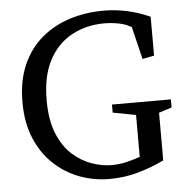

<svg xmlns="http://www.w3.org/2000/svg" viewBox="-52 -765 817 831"><g transform="rotate(-5 356.5 -350.0)"><path d="M629 -501 578 -491 544 -632Q520 -647 488.5 -653Q457 -659 427 -659Q348 -659 285 -625Q222 -591 185.5 -522.5Q149 -454 149 -349Q149 -264 172.5 -205.5Q196 -147 234.5 -112Q273 -77 318 -61Q363 -45 405 -45Q436 -45 467.5 -52Q499 -59 529 -70V-252L429 -271V-306H685V-271L629 -253V-46Q576 -20 516 -3Q456 14 391 14Q323 14 260.5 -9.5Q198 -33 149 -79.5Q100 -126 72 -193.5Q44 -261 44 -349Q44 -444 75 -513Q106 -582 159.5 -626.5Q213 -671 282 -692.5Q351 -714 428 -714Q532 -714 629 -670Z"/></g></svg>

Font: Brawler
Style: Regular
Weight: 400
Designer: Oleg Frolov, Haley Fiege
Foundry: Oleg Frolov, Haley Fiege
Version: Version 1.101; ttfautohint (v1.8.3)